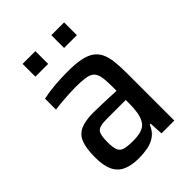

<svg xmlns="http://www.w3.org/2000/svg" viewBox="-203 -794 903 903"><g transform="rotate(-45 248.0 -342.5)"><path d="M185 8Q137 8 105 -6Q73 -20 57 -52.5Q41 -85 41 -141Q41 -200 54 -233.5Q67 -267 98 -281.5Q129 -296 184 -296Q195 -296 212 -295.5Q229 -295 249.5 -294.5Q270 -294 292 -293Q314 -292 334 -291V-321Q334 -363 329 -387Q324 -411 310.5 -422Q297 -433 271.5 -436.5Q246 -440 206 -440Q188 -440 163.5 -438.5Q139 -437 114.5 -435Q90 -433 70 -430V-503Q107 -511 149.5 -514.5Q192 -518 235 -518Q285 -518 319 -511.5Q353 -505 374.5 -490.5Q396 -476 407.5 -452.5Q419 -429 423 -396Q427 -363 427 -319V0H342L338 -68H332Q319 -36 296 -19.5Q273 -3 244 2.5Q215 8 185 8ZM223 -69Q246 -69 264 -72.5Q282 -76 295.5 -84.5Q309 -93 317 -109Q326 -126 330 -150Q334 -174 334 -205V-230H208Q176 -230 160 -224Q144 -218 138.5 -200.5Q133 -183 133 -149Q133 -116 139.5 -98.5Q146 -81 165.5 -75Q185 -69 223 -69ZM111 -608V-693H196V-608ZM302 -608V-693H387V-608Z"/></g></svg>

Font: Saira SemiCondensed Medium
Style: Regular
Weight: 500
Width: 4
Designer: Hector Gatti with collaboration of the Omnibus-Type team
Foundry: Omnibus-Type
Version: Version 1.101